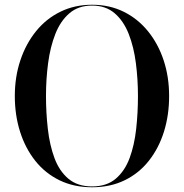

<svg xmlns="http://www.w3.org/2000/svg" viewBox="-20 -780 776 810"><path d="M368.5 10Q291.5 10 231 -19.5Q170.5 -49 128.5 -102Q86.5 -155 64.5 -224.8Q42.5 -294.5 42.5 -375Q42.5 -455.5 65.8 -525.2Q89 -595 131.8 -648Q174.5 -701 234.8 -730.5Q295 -760 368.5 -760Q442 -760 501.8 -730.5Q561.5 -701 604.5 -648Q647.5 -595 670.5 -525.2Q693.5 -455.5 693.5 -375Q693.5 -294.5 671.8 -224.8Q650 -155 608.2 -102Q566.5 -49 506 -19.5Q445.5 10 368.5 10ZM368.5 6.5Q430 6.5 468.2 -26Q506.5 -58.5 526.8 -113.2Q547 -168 554.5 -236.2Q562 -304.5 562 -375Q562 -446 553.2 -514Q544.5 -582 523 -636.8Q501.5 -691.5 463.8 -724Q426 -756.5 368.5 -756.5Q310.5 -756.5 272.8 -724Q235 -691.5 213.5 -636.8Q192 -582 183 -514Q174 -446 174 -375Q174 -304.5 181.8 -236.2Q189.5 -168 209.8 -113.2Q230 -58.5 268.5 -26Q307 6.5 368.5 6.5Z"/></svg>

Font: Bodoni Moda 48pt Medium
Style: Regular
Weight: 500
Designer: Owen Earl
Foundry: indestructible type
Version: Version 2.005